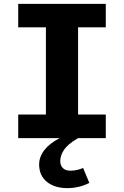

<svg xmlns="http://www.w3.org/2000/svg" viewBox="-20 -713 640 991"><path d="M74 -693H526V-572H383V-122H526V0H383Q355 16 337 31.5Q319 47 309 62.5Q299 78 295 92Q291 106 291 119Q291 140 304 154Q317 168 344 168Q363 168 380.5 163.5Q398 159 409 154L441 231Q416 244 387 251Q358 258 328 258Q262 258 222 225.5Q182 193 182 136Q182 96 209.5 61Q237 26 288 0H74V-122H217V-572H74Z"/></svg>

Font: Qzxlaeiskcpccdgjqmyffctclhy
Style: Regular
Weight: 700
Monospace: yes
Designer: Carrois Corporate & Edenspiekermann
Foundry: Carrois Corporate GbR & Edenspiekermann AG
Version: Version 2.001